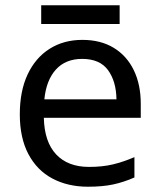

<svg xmlns="http://www.w3.org/2000/svg" viewBox="-20 -697 604 727"><path d="M292 -546Q361 -546 410.5 -516Q460 -486 486.5 -431.5Q513 -377 513 -304V-251H146Q148 -160 192.5 -112.5Q237 -65 317 -65Q368 -65 407.5 -74.5Q447 -84 489 -102V-25Q448 -7 408 1.5Q368 10 313 10Q237 10 178.5 -21Q120 -52 87.5 -113.5Q55 -175 55 -264Q55 -352 84.5 -415Q114 -478 167.5 -512Q221 -546 292 -546ZM291 -474Q228 -474 191.5 -433.5Q155 -393 148 -321H421Q420 -389 389 -431.5Q358 -474 291 -474ZM433 -677V-606H136V-677Z"/></svg>

Font: Noto Sans Carian
Style: Regular
Weight: 400
Designer: Monotype Design Team
Foundry: Monotype Imaging Inc.
Version: Version 2.002; ttfautohint (v1.8.4.7-5d5b)